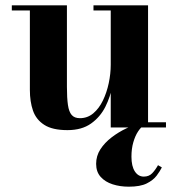

<svg xmlns="http://www.w3.org/2000/svg" viewBox="-20 -480 669 723"><path d="M234 10Q177.5 10 146.8 -9.8Q116 -29.5 104.2 -63.5Q92.5 -97.5 92.5 -141V-440.5H24.5V-460H232V-153Q232 -111 235.8 -85Q239.5 -59 250 -47Q260.5 -35 281 -35Q309.5 -35 331.2 -53.2Q353 -71.5 367.5 -101.5Q382 -131.5 389.5 -167Q397 -202.5 397 -236.5L411.5 -238Q411.5 -202 403.8 -159.2Q396 -116.5 376.8 -78Q357.5 -39.5 322.8 -14.8Q288 10 234 10ZM397 0V-440.5H332V-460H537.5V-19.5H605V0ZM465 223Q432 223 404 214Q376 205 359 186Q342 167 342 137Q342 107 358 82.2Q374 57.5 400 37.5Q426 17.5 456.2 3.2Q486.5 -11 515 -19.5L520.5 -7Q510.5 -1 499.8 15.2Q489 31.5 482 55.8Q475 80 475 110Q475 146 487.8 165.5Q500.5 185 521.5 185Q541 185 553 172.5Q565 160 575 142L589.5 150.5Q582.5 164.5 569.8 181.5Q557 198.5 532.5 210.8Q508 223 465 223Z"/></svg>

Font: Bodoni Moda
Style: Bold
Weight: 700
Designer: Owen Earl
Foundry: indestructible type
Version: Version 2.005